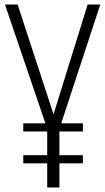

<svg xmlns="http://www.w3.org/2000/svg" viewBox="-20 -830 464 850"><path d="M189 0V-107H83V-143H189V-248H83V-284H181L2 -810H58L217 -324L368 -810H424L251 -284H347V-248H243V-143H347V-107H243V0Z"/></svg>

Font: Oswald ExtraLight
Style: Regular
Weight: 250
Designer: Vernon Adams
Foundry: Vernon Adams
Version: Version 4.100; ttfautohint (v1.8.1.43-b0c9)